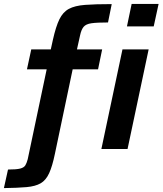

<svg xmlns="http://www.w3.org/2000/svg" viewBox="-79 -763 832 983"><path d="M571 -628 595 -743H733L708 -628ZM-59 200 -38 105Q5 105 24.5 100Q44 95 51 83Q58 71 63 52L160 -408H59L81 -510H181L192 -560Q207 -627 225 -664Q243 -701 273.5 -717.5Q304 -734 356.5 -738Q409 -742 493 -742L474 -648Q418 -648 389.5 -644Q361 -640 349 -625.5Q337 -611 331 -582L315 -510H444L423 -408H293L202 25Q189 88 172.5 124Q156 160 129 175.5Q102 191 57 195Q12 199 -59 200ZM440 0 548 -510H682L574 0Z"/></svg>

Font: Saira SemiBold
Style: Italic
Weight: 600
Italic angle: -12°
Designer: Hector Gatti with collaboration of the Omnibus-Type team
Foundry: Omnibus-Type
Version: Version 1.100; ttfautohint (v1.8.3)